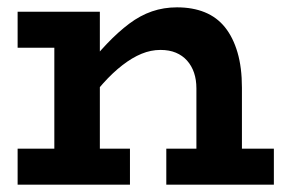

<svg xmlns="http://www.w3.org/2000/svg" viewBox="-20 -503 775 523"><path d="M515 0V-262Q515 -286 508.5 -305Q502 -324 489.5 -338Q477 -352 459 -359.5Q441 -367 417 -367Q391 -367 365.5 -356.5Q340 -346 313.5 -325.5Q287 -305 261 -276Q235 -247 207 -209V-308Q240 -351 271 -383.5Q302 -416 332 -438.5Q362 -461 394 -472Q426 -483 462 -483Q505 -483 538 -469.5Q571 -456 593 -428.5Q615 -401 627 -360Q639 -319 639 -264V0ZM28 0V-98H334V0ZM128 0V-471H252V0ZM28 -373V-471H224V-373ZM433 0V-98H726V0Z"/></svg>

Font: BioRhyme ExtraBold
Style: Bold
Weight: 700
Version: Version 1.600;gftools[0.9.33]